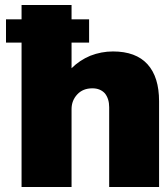

<svg xmlns="http://www.w3.org/2000/svg" viewBox="-20 -745 658 765"><path d="M265.1 -668H335V-575.2H265.1V-473.1Q296.9 -504.9 339.8 -522.9Q383.8 -540 430.2 -540Q521.5 -540 567.9 -488.8Q613.8 -438 613.8 -341.8V0H415V-317.9Q415 -351.6 397.9 -373Q379.4 -393.1 348.1 -393.1Q310.5 -393.1 288.1 -369.1Q265.1 -344.7 265.1 -310.1V0H65.9V-575.2H3.9V-668H65.9V-725.1H265.1Z"/></svg>

Font: Archivo-RBTV
Style: Regular
Weight: 500
Designer: Hector Gatti
Foundry: Hector Gatti
Version: ""